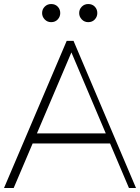

<svg xmlns="http://www.w3.org/2000/svg" viewBox="-20 -933 695 953"><path d="M0 0 311 -730H345L655 0H620L325 -695L340 -686L48 0ZM125 -221V-271H534V-221ZM234 -823Q215 -823 202 -836.5Q189 -850 189 -868Q189 -887 202 -900Q215 -913 234 -913Q254 -913 266.5 -900Q279 -887 279 -868Q279 -850 266.5 -836.5Q254 -823 234 -823ZM418 -823Q399 -823 386 -836.5Q373 -850 373 -868Q373 -887 386 -900Q399 -913 418 -913Q438 -913 450.5 -900Q463 -887 463 -868Q463 -850 450.5 -836.5Q438 -823 418 -823Z"/></svg>

Font: Savate ExtraLight
Style: Regular
Weight: 200
Designer: Max Esnée
Foundry: Plomb Type
Version: Version 2.000